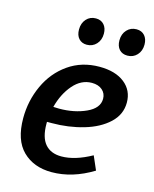

<svg xmlns="http://www.w3.org/2000/svg" viewBox="-116 -843 745 931"><g transform="rotate(15 256.5 -377.0)"><path d="M149 -219V-209Q149 -141 177.5 -108Q206 -75 259 -75Q327 -75 410 -121L440 -52Q337 11 233 11Q143 11 88 -43Q33 -97 33 -207Q33 -294 68.5 -371.5Q104 -449 171 -496Q238 -543 327 -543Q407 -543 453 -506.5Q499 -470 499 -409Q499 -349 453 -306Q407 -263 332 -241Q257 -219 172 -219ZM160 -297Q170 -296 189 -296Q265 -296 324 -323Q383 -350 383 -397Q383 -424 363.5 -441Q344 -458 311 -458Q258 -458 218 -412Q178 -366 160 -297ZM183 -692Q183 -724 201.5 -744.5Q220 -765 249 -765Q275 -765 290 -748Q305 -731 305 -703Q305 -671 286 -650.5Q267 -630 238 -630Q213 -630 198 -646.5Q183 -663 183 -692ZM386 -692Q386 -724 405 -744.5Q424 -765 453 -765Q479 -765 494 -748Q509 -731 509 -703Q509 -671 490 -650.5Q471 -630 442 -630Q416 -630 401 -646.5Q386 -663 386 -692Z"/></g></svg>

Font: Bitter Pro SemiBold
Style: Italic
Weight: 600
Italic angle: -9°
Designer: Sol Matas, and Bitter project Authors
Foundry: Sol Matas
Version: Version 1.010